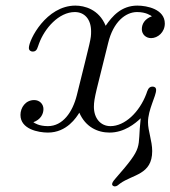

<svg xmlns="http://www.w3.org/2000/svg" viewBox="-20 -462 608 685"><path d="M53 -52C53 -1 117 11 151 11C219 11 253 -44 263 -60C285 -9 328 11 371 11C423 11 462 -21 482 -40C469 73 496 56 391 176C383 185 380 191 380 195C380 202 388 203 390 203C397 203 403 197 408 193C453 160 523 162 523 77C523 41 508 5 508 -26C508 -71 537 -119 537 -141C537 -150 531 -153 524 -153C509 -153 506 -138 502 -127C477 -61 425 -12 374 -12C339 -12 315 -40 315 -81C315 -113 325 -142 366 -309C384 -384 428 -419 469 -419C501 -419 517 -407 522 -404C497 -395 486 -377 486 -358C486 -339 501 -326 519 -326C543 -326 568 -347 568 -378C568 -429 505 -442 470 -442C413 -442 380 -404 357 -370C333 -429 281 -442 249 -442C145 -442 83 -320 83 -291C83 -282 90 -278 97 -278C113 -278 114 -294 119 -306C139 -361 190 -419 247 -419C281 -419 305 -394 305 -350C305 -322 304 -324 254 -122C239 -62 204 -12 151 -12C119 -12 103 -23 99 -26C124 -35 135 -54 135 -73C135 -91 121 -105 102 -105C71 -105 53 -78 53 -52Z"/></svg>

Font: CMU Serif
Style: Italic
Weight: 500
Italic angle: -14.04°
Version: Version 0.7.0